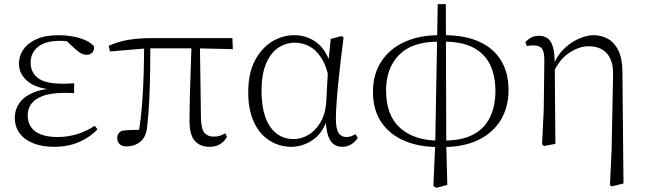

<svg xmlns="http://www.w3.org/2000/svg" viewBox="-20 -691 3095 922"><path d="M239 14Q182 14 139.5 -3Q97 -20 74 -51.5Q51 -83 51 -125Q51 -164 72.5 -195.5Q94 -227 140 -246.5Q186 -266 259 -267V-259Q161 -262 116 -298Q71 -334 71 -385Q71 -422 92 -453Q113 -484 155.5 -503Q198 -522 262 -522Q295 -522 327 -516.5Q359 -511 386.5 -499.5Q414 -488 431 -469Q434 -450 423.5 -439Q413 -428 398 -428Q383 -428 372 -433.5Q361 -439 344 -453L289 -504L343 -502L347 -485Q322 -490 305 -492.5Q288 -495 268 -495Q198 -495 162.5 -466Q127 -437 127 -390Q127 -344 162 -316.5Q197 -289 282 -289Q293 -289 305.5 -289.5Q318 -290 336 -291V-244Q318 -245 309.5 -245Q301 -245 293 -245Q224 -245 185 -230Q146 -215 129.5 -191Q113 -167 113 -138Q113 -87 149.5 -60Q186 -33 258 -33Q305 -33 350.5 -47Q396 -61 435 -87L448 -70Q414 -33 361 -9.5Q308 14 239 14Z M587 12Q565 12 554 0.5Q543 -11 543 -27Q543 -41 548.5 -49Q554 -57 564 -63Q585 -66 610.5 -67Q636 -68 667 -67L644 -41Q657 -120 662.5 -194.5Q668 -269 670 -340.5Q672 -412 672 -482H702Q702 -415 701 -348Q700 -281 697 -215Q694 -149 687 -85Q683 -36 655.5 -12Q628 12 587 12ZM508 -444 502 -471Q546 -491 595.5 -499.5Q645 -508 713 -508H1096L1098 -455L917 -459H688ZM987 14Q941 14 915.5 -14.5Q890 -43 890 -112Q890 -161 891.5 -220.5Q893 -280 895.5 -346.5Q898 -413 900 -482H940L945 -120Q947 -70 962.5 -52.5Q978 -35 1006 -35Q1025 -35 1037.5 -39.5Q1050 -44 1062 -51L1070 -33Q1057 -11 1036.5 1.5Q1016 14 987 14Z M1380 14Q1321 14 1273.5 -16.5Q1226 -47 1199 -105.5Q1172 -164 1172 -247Q1172 -340 1204.5 -401Q1237 -462 1287.5 -492Q1338 -522 1392 -522Q1458 -522 1506.5 -482Q1555 -442 1577 -349H1585L1563 -296Q1551 -368 1525 -409.5Q1499 -451 1465.5 -468.5Q1432 -486 1396 -486Q1354 -486 1317.5 -462.5Q1281 -439 1258.5 -387.5Q1236 -336 1236 -253Q1236 -143 1277 -83Q1318 -23 1391 -23Q1425 -23 1459 -42Q1493 -61 1518 -102Q1543 -143 1547 -207L1557 -393L1568 -504L1620 -518L1630 -511Q1623 -461 1616.5 -404.5Q1610 -348 1604.5 -293.5Q1599 -239 1596 -194.5Q1593 -150 1593 -123Q1593 -71 1606 -52Q1619 -33 1643 -33Q1657 -33 1667 -37Q1677 -41 1687 -47L1698 -29Q1686 -10 1667 2Q1648 14 1624 14Q1585 14 1565.5 -17.5Q1546 -49 1543 -128H1555Q1531 -52 1482 -19Q1433 14 1380 14Z M2061 202 2070 1 2082 -671H2121L2123 3L2128 197L2075 211ZM2084 15Q1991 15 1920.5 -15.5Q1850 -46 1810.5 -105Q1771 -164 1771 -250Q1771 -334 1810.5 -395Q1850 -456 1921.5 -489Q1993 -522 2088 -522L2085 -491Q1959 -491 1896.5 -427.5Q1834 -364 1834 -257Q1834 -136 1902 -76Q1970 -16 2086 -16ZM2110 15 2111 -16Q2199 -16 2253.5 -45.5Q2308 -75 2333.5 -129Q2359 -183 2359 -254Q2359 -325 2334.5 -378Q2310 -431 2255.5 -461Q2201 -491 2110 -491L2112 -522Q2214 -522 2283 -490Q2352 -458 2387 -399Q2422 -340 2422 -260Q2422 -174 2383 -112Q2344 -50 2274 -17.5Q2204 15 2110 15Z M2583 2 2591 -161 2594 -402Q2594 -442 2582.5 -457.5Q2571 -473 2543 -473Q2535 -473 2527 -472.5Q2519 -472 2510 -470L2503 -488Q2512 -500 2528.5 -509.5Q2545 -519 2568 -519Q2592 -519 2609 -507.5Q2626 -496 2635 -466.5Q2644 -437 2644 -381V-377L2647 0L2592 10ZM2909 198 2917 30 2924 -330Q2925 -379 2910.5 -409.5Q2896 -440 2869.5 -454.5Q2843 -469 2807 -469Q2762 -469 2714.5 -438Q2667 -407 2639 -345L2629 -356H2631Q2646 -412 2681 -449Q2716 -486 2757 -504Q2798 -522 2829 -522Q2867 -522 2898.5 -505Q2930 -488 2949.5 -448.5Q2969 -409 2969 -342L2974 190L2918 204Z"/></svg>

Font: Noto Serif SC
Style: Regular
Weight: 200
Designer: Ryoko NISHIZUKA 西塚涼子 (kana & ideographs); Frank Grießhammer (Latin, Greek & Cyrillic); Wenlong ZHANG 张文龙 (bopomofo); San
Foundry: Adobe
Version: Version 2.001;hotconv 1.1.0;makeotfexe 2.6.0